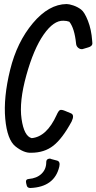

<svg xmlns="http://www.w3.org/2000/svg" viewBox="-20 -752 479 955"><path d="M438.5 -548.8Q439.5 -542 439.5 -536.1Q439.5 -522 418.5 -516.1L390.6 -507.8Q379.4 -505.9 369.4 -513.9Q359.4 -522 358.4 -535.2Q350.6 -611.8 324.7 -644Q311.5 -648.9 295.4 -648.9Q246.6 -650.9 197 -579.8Q147.5 -508.8 111.1 -377.9Q74.7 -247.1 87.2 -160.6Q99.6 -74.2 137.7 -64.9Q212.4 -71.8 261.7 -180.2Q270.5 -200.2 277.6 -204.1Q284.7 -208 301.8 -201.2L333.5 -188Q351.6 -180.2 336.4 -147.9Q290.5 -63 245.6 -27.6Q200.7 7.8 134.8 7.8Q99.6 9.8 57.6 -23.2Q15.6 -56.2 6.1 -161.6Q-3.4 -267.1 30.5 -405Q64.5 -543 143.6 -637Q222.7 -731 311.5 -731.9Q323.7 -731.9 344.7 -724.9Q365.7 -717.8 383.1 -704.8Q400.4 -691.9 417.5 -648.4Q434.6 -605 438.5 -548.8ZM234.9 39.1 264.2 46.9Q280.8 51.8 274.9 77.1Q251 178.2 130.9 183.1Q115.7 183.1 112.8 169.9L109.9 158.2Q106 139.2 123 138.2Q163.1 134.8 186.5 112.3Q210 89.8 210 55.2Q210 42 219.5 38.6Q229 35.2 234.9 39.1Z"/></svg>

Font: Allan
Style: Regular
Weight: 400
Designer: Anton Koovit
Foundry: Anton Koovit
Version: Version 1.002